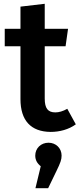

<svg xmlns="http://www.w3.org/2000/svg" viewBox="-20 -681 420 1013"><path d="M335 -107C312 -94 291 -88 272 -88C233 -88 216 -109 216 -161V-437H326L339 -529H216V-661L88 -646V-529H5V-437H88V-158C88 -45 143 14 247 15C295 15 343 2 380 -25ZM236 72C196 72 166 101 166 140C166 163 176 181 195 196L167 312H234L278 221C299 178 305 161 305 140C305 101 275 72 236 72Z"/></svg>

Font: Fira Sans Medium
Style: Regular
Weight: 500
Designer: Carrois Corporate & Edenspiekermann AG
Foundry: Carrois Corporate GbR & Edenspiekermann AG
Version: Version 4.203